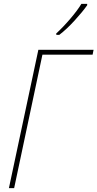

<svg xmlns="http://www.w3.org/2000/svg" viewBox="-20 -971 503 991"><path d="M26 0 178 -714H463L458 -689H199L53 0ZM271 -791H286Q324 -820 365.5 -865.5Q407 -911 430 -944V-951H400Q381 -919 343.5 -875Q306 -831 270 -798Z"/></svg>

Font: Noto Sans UI SemiCondensed Thin
Style: Italic
Weight: 250
Width: 4
Italic angle: -12°
Designer: Monotype Design Team
Foundry: Monotype Imaging Inc.
Version: Version 1.901